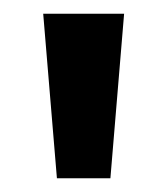

<svg xmlns="http://www.w3.org/2000/svg" viewBox="-20 -720 244 280"><path d="M63 -460 43 -700H161L141 -460Z"/></svg>

Font: Tektur SemiCondensed Medium
Style: Regular
Weight: 500
Width: 4
Designer: Adam Jagosz
Foundry: Adam Jagosz
Version: Version 1.005;gftools[0.9.30]